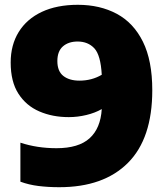

<svg xmlns="http://www.w3.org/2000/svg" viewBox="-20 -770 698 800"><path d="M304.5 -750Q396.5 -750 466.5 -712.5Q536.5 -675 575.5 -596.2Q614.5 -517.5 614.5 -394Q614.5 -193 513.2 -91.5Q412 10 227 10Q181 10 140.5 5Q100 0 65 -13V-175.5Q134.5 -152.5 215.5 -152.5Q307.5 -152.5 353.2 -193.8Q399 -235 404 -315.5Q376 -299.5 339.8 -290.8Q303.5 -282 266.5 -282Q198.5 -282 143.8 -305.8Q89 -329.5 56.8 -379.5Q24.5 -429.5 24.5 -509.5Q24.5 -582.5 58 -636.8Q91.5 -691 154.2 -720.5Q217 -750 304.5 -750ZM311 -434Q362.5 -434 404 -458.5Q399.5 -540.5 373 -568.8Q346.5 -597 303.5 -597Q265.5 -597 242.2 -576.8Q219 -556.5 219 -515.5Q219 -473 244 -453.5Q269 -434 311 -434Z"/></svg>

Font: Encode Sans Black
Style: Regular
Weight: 900
Designer: Multiple Designers
Foundry: Impallari Type
Version: Version 3.002; ttfautohint (v1.8.3) -l 8 -r 50 -G 200 -x 14 